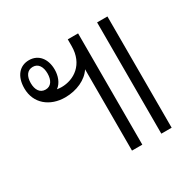

<svg xmlns="http://www.w3.org/2000/svg" viewBox="-128 -689 828 822"><g transform="rotate(-30 286.0 -278.0)"><path d="M300 0H351V-550H300V-517C300 -427 237 -386 175 -386C167 -386 160 -387 153 -388C177 -405 187 -437 187 -466C187 -519 158 -556 111 -556C65 -556 34 -521 34 -461C34 -386 92 -340 167 -340C224 -340 276 -364 300 -402ZM445 0H496V-550H445ZM111 -411C83 -411 69 -434 69 -467C69 -500 83 -523 111 -523C138 -523 152 -500 152 -467C152 -434 138 -411 111 -411Z"/></g></svg>

Font: Noto Sans Thai Looped Condensed Light
Style: Regular
Weight: 300
Width: 3
Designer: Sasikarn Vongin, Ben Mitchell
Foundry: The Fontpad Ltd
Version: Version 1.001